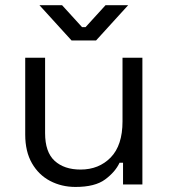

<svg xmlns="http://www.w3.org/2000/svg" viewBox="-20 -711 652 740"><path d="M77.2 -192.5V-488.5H153.8V-198Q153.8 -124.8 190.6 -91.1Q227.5 -57.5 290.5 -57.5Q361.2 -57.5 406.8 -104.2Q452.2 -151 452.2 -243.2V-488.5H528.8V0H454.2V-83.8H440.8Q424.2 -48.2 385.2 -19.4Q346.2 9.5 271 9.5Q217.5 9.5 173.2 -13.6Q129 -36.8 103.1 -81.9Q77.2 -127 77.2 -192.5ZM255.8 -555 132 -691H219.2L296.2 -606.5H309.8L386.8 -691H474L350.2 -555Z"/></svg>

Font: Space 7353
Style: Regular
Weight: 400
Designer: Christine Claussen + Ruben Lyon  (Space 7353)
Version: Version 1.000;FEAKit 1.0